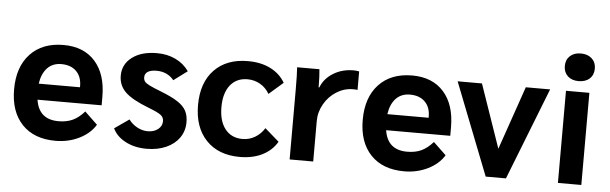

<svg xmlns="http://www.w3.org/2000/svg" viewBox="-47 -868 3299 1038"><g transform="rotate(5 1602.5 -349.0)"><path d="M511 -203H163Q179 -97 286 -97Q330 -97 362.5 -112Q395 -127 426 -162L495 -96Q466 -48 407.5 -19Q349 10 279 10Q162 10 97 -58.5Q32 -127 32 -248Q32 -370 97.5 -440Q163 -510 278 -510Q388 -510 449.5 -441Q511 -372 511 -249ZM386 -296Q386 -347 356.5 -376.5Q327 -406 275 -406Q228 -406 199 -375.5Q170 -345 162 -290H386Z M589 -85 668 -140Q686 -115 714 -100Q742 -85 771 -85Q805 -85 827 -102.5Q849 -120 849 -146Q849 -167 833 -179.5Q817 -192 765 -212Q674 -247 637 -283Q600 -319 600 -372Q600 -434 650.5 -472Q701 -510 785 -510Q841 -510 886 -488.5Q931 -467 959 -427L885 -372Q850 -415 790 -415Q760 -415 743.5 -404.5Q727 -394 727 -374Q727 -360 734 -351Q741 -342 761 -332Q781 -322 825 -305Q884 -282 916.5 -260.5Q949 -239 962.5 -213.5Q976 -188 976 -152Q976 -104 950.5 -67.5Q925 -31 879 -10.5Q833 10 773 10Q708 10 658.5 -16Q609 -42 589 -85Z M1030 -250Q1030 -372 1096.5 -441Q1163 -510 1279 -510Q1349 -510 1401 -484Q1453 -458 1481 -410L1404 -343Q1385 -376 1353.5 -394Q1322 -412 1285 -412Q1225 -412 1191 -369Q1157 -326 1157 -250Q1157 -174 1191 -131Q1225 -88 1285 -88Q1322 -88 1353 -106.5Q1384 -125 1404 -157L1481 -90Q1453 -42 1401 -16Q1349 10 1279 10Q1163 10 1096.5 -59.5Q1030 -129 1030 -250Z M1549 -378Q1549 -463 1546 -500H1667Q1671 -461 1671 -412V-402H1675Q1694 -451 1742 -480.5Q1790 -510 1852 -510Q1864 -510 1882 -507V-406Q1878 -408 1858 -408Q1810 -408 1768.5 -382Q1727 -356 1702 -312.5Q1677 -269 1677 -219V0H1549Z M2403 -203H2055Q2071 -97 2178 -97Q2222 -97 2254.5 -112Q2287 -127 2318 -162L2387 -96Q2358 -48 2299.5 -19Q2241 10 2171 10Q2054 10 1989 -58.5Q1924 -127 1924 -248Q1924 -370 1989.5 -440Q2055 -510 2170 -510Q2280 -510 2341.5 -441Q2403 -372 2403 -249ZM2278 -296Q2278 -347 2248.5 -376.5Q2219 -406 2167 -406Q2120 -406 2091 -375.5Q2062 -345 2054 -290H2278Z M2919 -500 2723 0H2613L2417 -500H2549L2668 -156L2787 -500Z M2987 -633Q2987 -667 3009 -687.5Q3031 -708 3068 -708Q3105 -708 3127.5 -687.5Q3150 -667 3150 -633Q3150 -599 3128 -578.5Q3106 -558 3068 -558Q3031 -558 3009 -578.5Q2987 -599 2987 -633ZM3005 -500H3132V0H3005Z"/></g></svg>

Font: Sarabun
Style: Bold
Weight: 700
Designer: Suppakit Chalermlarp | Katatrad Co.,Ltd.
Foundry: Cadson Demak Co.,Ltd.
Version: Version 1.000; ttfautohint (v1.6)